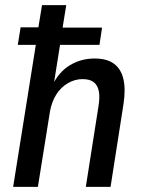

<svg xmlns="http://www.w3.org/2000/svg" viewBox="-20 -725 552 745"><path d="M31 0 119 -551H49L60 -619H129L143 -705H237L223 -618H376L366 -551H213L187 -388H180Q207 -445 250.5 -471.5Q294 -498 347 -498Q395 -498 422.5 -477.5Q450 -457 459 -417.5Q468 -378 459 -320L409 0H313L362 -312Q368 -348 363.5 -371Q359 -394 344 -406Q329 -418 300 -418Q270 -418 243 -402Q216 -386 198.5 -358.5Q181 -331 174 -293L127 0Z"/></svg>

Font: Nunito Sans 10pt Condensed SemiBold
Style: Italic
Weight: 600
Width: 3
Italic angle: -9°
Designer: Vernon Adams
Foundry: Vernon Adams
Version: Version 3.101;gftools[0.9.27]